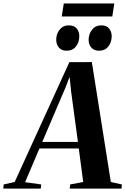

<svg xmlns="http://www.w3.org/2000/svg" viewBox="-98 -1112 739 1132"><path d="M-78.5 0 -76.5 -24.5 -11.5 -39 311 -745.5 443.5 -746 555.5 -39 620.5 -24.5 618.5 0H313L315.5 -24.5L392.5 -39L366.5 -236.5H134.5L50 -38L145 -24.5L142.5 0ZM151 -275H361.5L321 -574.5L312.5 -659L288 -595.5ZM294.5 -813Q266 -813 249.8 -831Q233.5 -849 233.5 -878Q233.5 -912.5 253.8 -937.5Q274 -962.5 307.5 -962.5Q339.5 -962.5 354.5 -943.8Q369.5 -925 369.5 -898.5Q369.5 -863.5 350 -838.2Q330.5 -813 294.5 -813ZM485.5 -813Q457 -813 440.8 -831Q424.5 -849 424.5 -878Q425 -912.5 445.2 -937.5Q465.5 -962.5 498.5 -962.5Q530 -962.5 545.2 -943.8Q560.5 -925 560.5 -898.5Q560.5 -863.5 541 -838.2Q521.5 -813 485.5 -813ZM278 -1091.5H576L564 -1015H266Z"/></svg>

Font: Merriweather 120pt
Style: Bold Italic
Weight: 700
Italic angle: -7.8°
Version: Version 2.101